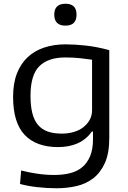

<svg xmlns="http://www.w3.org/2000/svg" viewBox="-20 -787 683 1026"><path d="M283 219Q232 219 179 213Q126 207 87 196L93 124Q131 134 177.5 141Q224 148 270 148Q314 148 352 139Q390 130 417.5 108Q445 86 461 49Q477 12 477 -44V-84H471Q412 -1 290 -1Q174 -1 112 -66Q50 -131 50 -270Q50 -342 70.5 -394.5Q91 -447 128 -481.5Q165 -516 216.5 -533Q268 -550 331 -550Q380 -550 439 -543.5Q498 -537 564 -519V-50Q564 32 540.5 84Q517 136 478 166Q439 196 388 207.5Q337 219 283 219ZM311 -73Q344 -73 373.5 -81.5Q403 -90 424.5 -106.5Q446 -123 459 -146Q472 -169 472 -199V-468Q445 -472 408 -476Q371 -480 329 -480Q237 -480 190 -433Q143 -386 143 -275Q143 -220 153 -181.5Q163 -143 183.5 -119Q204 -95 235.5 -84Q267 -73 311 -73ZM330 -650Q270 -650 270 -709Q270 -767 330 -767Q389 -767 389 -709Q389 -650 330 -650Z"/></svg>

Font: Encode Sans Wide
Style: Regular
Weight: 400
Designer: Pablo Impallari, Andres Torresi
Foundry: Pablo Impallari, Andres Torresi
Version: Version 1.000; ttfautohint (v1.00) -l 8 -r 50 -G 200 -x 14 -